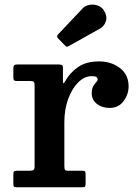

<svg xmlns="http://www.w3.org/2000/svg" viewBox="-20 -793 574 813"><path d="M126.5 -430.5Q126.5 -442.5 123.5 -446.2Q120.5 -450 108.5 -450H52Q41.5 -450 39 -453.5Q36.5 -457 36.5 -468V-502Q36.5 -512.5 39.5 -516.2Q42.5 -520 53 -520H229Q238 -520 242.2 -517.5Q246.5 -515 246.5 -505.5V-456.5Q246.5 -442.5 248.2 -440.5Q250 -438.5 256.5 -450Q276.5 -485.5 310.8 -509.2Q345 -533 400 -533Q450.5 -533 487.5 -505.2Q524.5 -477.5 524.5 -427Q524.5 -393.5 503.2 -364.8Q482 -336 444.5 -336Q412 -336 390.2 -353Q368.5 -370 368.5 -397.5Q368.5 -417 374.8 -427.8Q381 -438.5 387.2 -444.8Q393.5 -451 393.5 -457Q393.5 -463.5 388.2 -467Q383 -470.5 368 -470.5Q337 -470.5 310.5 -443.5Q284 -416.5 268.2 -372.5Q252.5 -328.5 252.5 -277V-89.5Q252.5 -78 255 -74Q257.5 -70 269.5 -70H329Q338.5 -70 340.5 -66.2Q342.5 -62.5 342.5 -53V-17Q342.5 -7 340.2 -3.5Q338 0 328.5 0H52.5Q44 0 40.2 -2.2Q36.5 -4.5 36.5 -13V-55.5Q36.5 -64.5 39.8 -67.2Q43 -70 52 -70H105Q116.5 -70 121.5 -73.2Q126.5 -76.5 126.5 -87.5ZM255 -600.5 226 -630.5Q218 -639.5 226 -647.5L330 -757.5Q340.5 -769 357.8 -772.2Q375 -775.5 392 -770.2Q409 -765 418.5 -751Q435 -726.5 428.8 -704.5Q422.5 -682.5 403.5 -672L273 -599Q267 -595 263.5 -595Q260 -595 255 -600.5Z"/></svg>

Font: Besley SemiBold
Style: Regular
Weight: 600
Designer: Owen Earl
Foundry: indestructible type*
Version: Version 2.001; ttfautohint (v1.8.3)